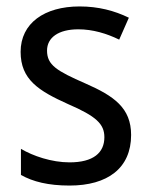

<svg xmlns="http://www.w3.org/2000/svg" viewBox="-20 -566 468 596"><path d="M387 -147C387 -231 334 -268 245 -307C156 -346 126 -364 126 -409C126 -449 161 -475 223 -475C268 -475 311 -462 350 -443L380 -511C335 -533 285 -546 227 -546C118 -546 44 -494 44 -405C44 -319 100 -284 191 -243C279 -205 304 -181 304 -140C304 -92 270 -62 196 -62C140 -62 82 -82 45 -104V-23C82 -2 130 10 196 10C314 10 387 -44 387 -147Z"/></svg>

Font: Noto Sans Gurmukhi SemiCondensed
Style: Regular
Weight: 400
Width: 4
Designer: Jelle Bosma - Monotype Design Team
Foundry: Monotype Imaging Inc.
Version: Version 2.004